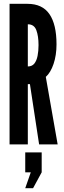

<svg xmlns="http://www.w3.org/2000/svg" viewBox="-20 -755 337 1004"><path d="M30 0V-735H123.5Q201.5 -735 238.5 -681.2Q275.5 -627.5 275.5 -523Q275.5 -466 260 -420.5Q244.5 -375 219.5 -353L281.5 0H184.5L136.5 -315H125.5V0ZM125.5 -407.5Q147.5 -407.5 159.5 -422.5Q171.5 -437.5 176.5 -463Q181.5 -488.5 181.5 -519Q181.5 -566.5 170 -597.2Q158.5 -628 125.5 -628ZM112 229 141 146H112V42H198V146L153 229Z"/></svg>

Font: League Gothic SemiCondensed
Style: Regular
Weight: 400
Width: 4
Designer: The League of Moveable Type
Version: Version 2.001